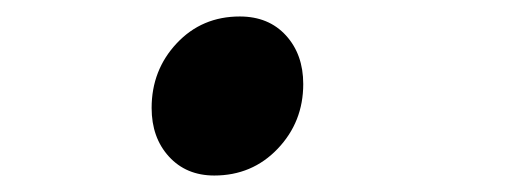

<svg xmlns="http://www.w3.org/2000/svg" viewBox="-20 -201 640 233"><path d="M240 12Q206 12 185 -11Q164 -34 164 -70Q164 -116 194.5 -148.5Q225 -181 271 -181Q306 -181 327 -158Q348 -135 348 -99Q348 -53 317 -20.5Q286 12 240 12Z"/></svg>

Font: TypoPRO Source Code Pro
Style: Italic
Weight: 600
Italic angle: -11°
Monospace: yes
Designer: Paul D. Hunt, Teo Tuominen
Foundry: Adobe Systems Incorporated
Version: Version 1.030;PS 1.0;hotconv 1.0.84;makeotf.lib2.5.63406